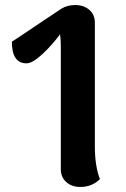

<svg xmlns="http://www.w3.org/2000/svg" viewBox="-20 -726 501 761"><path d="M356 -146Q356 -68 376 -16Q345 15 298 15Q264 15 242.5 -4.5Q221 -24 221 -56V-545Q221 -569 218 -590Q187 -548 148 -511.5Q109 -475 85 -475Q27 -475 27 -561Q30 -562 73 -591Q116 -620 165.5 -653Q215 -686 224 -692Q247 -706 278 -706Q312 -706 334 -687Q356 -668 356 -636Z"/></svg>

Font: Arima Koshi Bold
Style: Regular
Weight: 700
Designer: Joana Correia and Natanael Gama
Foundry: NDISCOVER
Version: Version 1.019;PS 001.019;hotconv 1.0.88;makeotf.lib2.5.64775